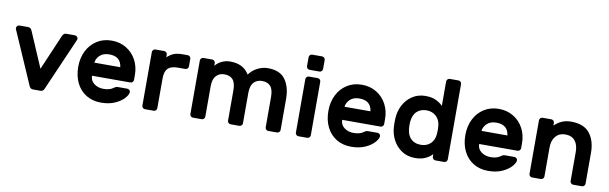

<svg xmlns="http://www.w3.org/2000/svg" viewBox="-47 -1173 5227 1647"><g transform="rotate(10 2567.0 -350.0)"><path d="M27 -486 228 -25C234.7 -8.3 245.7 0 261 0H327C342.3 0 353.3 -8.3 360 -25L561 -486C561.7 -488 562 -490.3 562 -493C562 -500.3 559.3 -506.7 554 -512C548.7 -517.3 542.3 -520 535 -520H460C445.3 -520 434.3 -512 427 -496L294 -186L161 -496C153.7 -512 142.7 -520 128 -520H53C45.7 -520 39.3 -517.3 34 -512C28.7 -506.7 26 -500.3 26 -493C26 -490.3 26.3 -488 27 -486Z M984 -495.5C946.7 -518.5 903.7 -530 855 -530C806.3 -530 763.3 -518 726 -494C688.7 -470 660 -437.5 640 -396.5C620 -355.5 610 -310 610 -260C610 -206.7 620 -159.7 640 -119C660 -78.3 688.5 -46.7 725.5 -24C762.5 -1.3 805.7 10 855 10C901.7 10 942.3 2.2 977 -13.5C1011.7 -29.2 1038.2 -47.7 1056.5 -69C1074.8 -90.3 1084 -108 1084 -122C1084 -128.7 1081.3 -134.5 1076 -139.5C1070.7 -144.5 1064.3 -147 1057 -147H977C969 -147 962.7 -146 958 -144C953.3 -142 947.3 -138.3 940 -133C920 -117.7 891.7 -110 855 -110C823.7 -110 796.7 -118.5 774 -135.5C751.3 -152.5 740 -175.3 740 -204H1074C1081.3 -204 1087.7 -206.7 1093 -212C1098.3 -217.3 1101 -223.7 1101 -231V-276C1101 -322 1090.8 -364.3 1070.5 -403C1050.2 -441.7 1021.3 -472.5 984 -495.5ZM966 -318H740C742.7 -342 753.8 -363.3 773.5 -382C793.2 -400.7 820.3 -410 855 -410C921.7 -410 958.7 -379.3 966 -318Z M1366.5 -373.5C1384.2 -391.2 1413 -400 1453 -400H1518C1525.3 -400 1531.7 -402.7 1537 -408C1542.3 -413.3 1545 -419.7 1545 -427V-493C1545 -500.3 1542.3 -506.7 1537 -512C1531.7 -517.3 1525.3 -520 1518 -520H1473C1442.3 -520 1417 -516 1397 -508C1377 -500 1358 -487.3 1340 -470V-493C1340 -500.3 1337.3 -506.7 1332 -512C1326.7 -517.3 1320.3 -520 1313 -520H1237C1229.7 -520 1223.3 -517.3 1218 -512C1212.7 -506.7 1210 -500.3 1210 -493V-27C1210 -19.7 1212.7 -13.3 1218 -8C1223.3 -2.7 1229.7 0 1237 0H1313C1320.3 0 1326.7 -2.7 1332 -8C1337.3 -13.3 1340 -19.7 1340 -27V-287C1340 -327 1348.8 -355.8 1366.5 -373.5Z M1816 -514.5C1793.3 -504.2 1774 -489.3 1758 -470V-493C1758 -500.3 1755.3 -506.7 1750 -512C1744.7 -517.3 1738.3 -520 1731 -520H1655C1647.7 -520 1641.3 -517.3 1636 -512C1630.7 -506.7 1628 -500.3 1628 -493V-27C1628 -19.7 1630.7 -13.3 1636 -8C1641.3 -2.7 1647.7 0 1655 0H1731C1738.3 0 1744.7 -2.7 1750 -8C1755.3 -13.3 1758 -19.7 1758 -27V-291C1758 -333 1767.2 -363.8 1785.5 -383.5C1803.8 -403.2 1827.7 -413 1857 -413C1889.7 -413 1914.3 -403.5 1931 -384.5C1947.7 -365.5 1956 -334.3 1956 -291V-27C1956 -19.7 1958.7 -13.3 1964 -8C1969.3 -2.7 1975.7 0 1983 0H2059C2066.3 0 2072.7 -2.7 2078 -8C2083.3 -13.3 2086 -19.7 2086 -27V-296C2086.7 -336.7 2096.2 -366.3 2114.5 -385C2132.8 -403.7 2156.3 -413 2185 -413C2217.7 -413 2242.3 -403.5 2259 -384.5C2275.7 -365.5 2284 -334.3 2284 -291V-27C2284 -19.7 2286.7 -13.3 2292 -8C2297.3 -2.7 2303.7 0 2311 0H2387C2394.3 0 2400.7 -2.7 2406 -8C2411.3 -13.3 2414 -19.7 2414 -27V-296C2414 -366 2398.5 -422.5 2367.5 -465.5C2336.5 -508.5 2285.7 -530 2215 -530C2185 -530 2154.8 -522.3 2124.5 -507C2094.2 -491.7 2070.3 -471 2053 -445C2019.7 -501.7 1964.3 -530 1887 -530C1862.3 -530 1838.7 -524.8 1816 -514.5Z M2674 -702C2668.7 -707.3 2662.3 -710 2655 -710H2569C2561.7 -710 2555.3 -707.3 2550 -702C2544.7 -696.7 2542 -690.3 2542 -683V-605C2542 -597.7 2544.7 -591.3 2550 -586C2555.3 -580.7 2561.7 -578 2569 -578H2655C2662.3 -578 2668.7 -580.7 2674 -586C2679.3 -591.3 2682 -597.7 2682 -605V-683C2682 -690.3 2679.3 -696.7 2674 -702ZM2669 -8C2674.3 -13.3 2677 -19.7 2677 -27V-493C2677 -500.3 2674.3 -506.7 2669 -512C2663.7 -517.3 2657.3 -520 2650 -520H2574C2566.7 -520 2560.3 -517.3 2555 -512C2549.7 -506.7 2547 -500.3 2547 -493V-27C2547 -19.7 2549.7 -13.3 2555 -8C2560.3 -2.7 2566.7 0 2574 0H2650C2657.3 0 2663.7 -2.7 2669 -8Z M3163 -495.5C3125.7 -518.5 3082.7 -530 3034 -530C2985.3 -530 2942.3 -518 2905 -494C2867.7 -470 2839 -437.5 2819 -396.5C2799 -355.5 2789 -310 2789 -260C2789 -206.7 2799 -159.7 2819 -119C2839 -78.3 2867.5 -46.7 2904.5 -24C2941.5 -1.3 2984.7 10 3034 10C3080.7 10 3121.3 2.2 3156 -13.5C3190.7 -29.2 3217.2 -47.7 3235.5 -69C3253.8 -90.3 3263 -108 3263 -122C3263 -128.7 3260.3 -134.5 3255 -139.5C3249.7 -144.5 3243.3 -147 3236 -147H3156C3148 -147 3141.7 -146 3137 -144C3132.3 -142 3126.3 -138.3 3119 -133C3099 -117.7 3070.7 -110 3034 -110C3002.7 -110 2975.7 -118.5 2953 -135.5C2930.3 -152.5 2919 -175.3 2919 -204H3253C3260.3 -204 3266.7 -206.7 3272 -212C3277.3 -217.3 3280 -223.7 3280 -231V-276C3280 -322 3269.8 -364.3 3249.5 -403C3229.2 -441.7 3200.3 -472.5 3163 -495.5ZM3145 -318H2919C2921.7 -342 2932.8 -363.3 2952.5 -382C2972.2 -400.7 2999.3 -410 3034 -410C3100.7 -410 3137.7 -379.3 3145 -318Z M3740 -683V-470C3725.3 -486 3705.7 -500 3681 -512C3656.3 -524 3625.7 -530 3589 -530C3545.7 -530 3507.5 -519.2 3474.5 -497.5C3441.5 -475.8 3415.7 -447.2 3397 -411.5C3378.3 -375.8 3368 -337 3366 -295L3365 -260L3366 -225C3368 -183 3378.3 -144.2 3397 -108.5C3415.7 -72.8 3441.5 -44.2 3474.5 -22.5C3507.5 -0.8 3545.7 10 3589 10C3626.3 10 3657.3 4 3682 -8C3706.7 -20 3726 -34 3740 -50V-27C3740 -19.7 3742.7 -13.3 3748 -8C3753.3 -2.7 3759.7 0 3767 0H3843C3850.3 0 3856.7 -2.7 3862 -8C3867.3 -13.3 3870 -19.7 3870 -27V-683C3870 -690.3 3867.3 -696.7 3862 -702C3856.7 -707.3 3850.3 -710 3843 -710H3767C3759.7 -710 3753.3 -707.3 3748 -702C3742.7 -696.7 3740 -690.3 3740 -683ZM3528.5 -147C3506.2 -171.7 3495 -209.3 3495 -260C3495 -272 3495.3 -281.3 3496 -288C3500 -329.3 3513 -360 3535 -380C3557 -400 3585 -410 3619 -410C3651.7 -410 3679.2 -399.8 3701.5 -379.5C3723.8 -359.2 3736.7 -332 3740 -298C3741.3 -284.7 3742 -272 3742 -260C3742 -248 3741.3 -235.3 3740 -222C3736.7 -186.7 3724 -159.2 3702 -139.5C3680 -119.8 3652.3 -110 3619 -110C3581 -110 3550.8 -122.3 3528.5 -147Z M4356 -495.5C4318.7 -518.5 4275.7 -530 4227 -530C4178.3 -530 4135.3 -518 4098 -494C4060.7 -470 4032 -437.5 4012 -396.5C3992 -355.5 3982 -310 3982 -260C3982 -206.7 3992 -159.7 4012 -119C4032 -78.3 4060.5 -46.7 4097.5 -24C4134.5 -1.3 4177.7 10 4227 10C4273.7 10 4314.3 2.2 4349 -13.5C4383.7 -29.2 4410.2 -47.7 4428.5 -69C4446.8 -90.3 4456 -108 4456 -122C4456 -128.7 4453.3 -134.5 4448 -139.5C4442.7 -144.5 4436.3 -147 4429 -147H4349C4341 -147 4334.7 -146 4330 -144C4325.3 -142 4319.3 -138.3 4312 -133C4292 -117.7 4263.7 -110 4227 -110C4195.7 -110 4168.7 -118.5 4146 -135.5C4123.3 -152.5 4112 -175.3 4112 -204H4446C4453.3 -204 4459.7 -206.7 4465 -212C4470.3 -217.3 4473 -223.7 4473 -231V-276C4473 -322 4462.8 -364.3 4442.5 -403C4422.2 -441.7 4393.3 -472.5 4356 -495.5ZM4338 -318H4112C4114.7 -342 4125.8 -363.3 4145.5 -382C4165.2 -400.7 4192.3 -410 4227 -410C4293.7 -410 4330.7 -379.3 4338 -318Z M5062 -8C5067.3 -13.3 5070 -19.7 5070 -27V-296C5070 -365.3 5053.2 -421.7 5019.5 -465C4985.8 -508.3 4931.3 -530 4856 -530C4800 -530 4752 -510 4712 -470V-493C4712 -500.3 4709.3 -506.7 4704 -512C4698.7 -517.3 4692.3 -520 4685 -520H4609C4601.7 -520 4595.3 -517.3 4590 -512C4584.7 -506.7 4582 -500.3 4582 -493V-27C4582 -19.7 4584.7 -13.3 4590 -8C4595.3 -2.7 4601.7 0 4609 0H4685C4692.3 0 4698.7 -2.7 4704 -8C4709.3 -13.3 4712 -19.7 4712 -27V-281C4712 -321 4722.3 -353 4743 -377C4763.7 -401 4791.3 -413 4826 -413C4863.3 -413 4891.7 -401.3 4911 -378C4930.3 -354.7 4940 -322.3 4940 -281V-27C4940 -19.7 4942.7 -13.3 4948 -8C4953.3 -2.7 4959.7 0 4967 0H5043C5050.3 0 5056.7 -2.7 5062 -8Z"/></g></svg>

Font: Rubik
Style: Regular
Weight: 500
Designer: Hubert & Fischer
Foundry: Hubert & Fischer
Version: Version 1.100